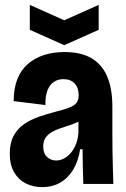

<svg xmlns="http://www.w3.org/2000/svg" viewBox="-20 -753 515 786"><path d="M152 13Q116 13 86 -2Q56 -17 38 -47.5Q20 -78 20 -124Q20 -168 36 -197.5Q52 -227 79.5 -245.5Q107 -264 140.5 -275.5Q174 -287 209 -296Q245 -305 265 -313Q285 -321 293.5 -332.5Q302 -344 302 -363Q302 -394 285.5 -411.5Q269 -429 239 -429Q218 -429 201 -418Q184 -407 174.5 -383.5Q165 -360 166 -323L36 -339Q36 -391 51 -429Q66 -467 94.5 -491.5Q123 -516 161 -528Q199 -540 244 -540Q311 -540 354 -515Q397 -490 418.5 -440.5Q440 -391 440 -316V-203Q440 -170 440.5 -135.5Q441 -101 442 -67Q443 -33 444 0H321Q320 -35 319 -70Q318 -105 318 -142H308Q301 -95 280.5 -60Q260 -25 227.5 -6Q195 13 152 13ZM210 -96Q226 -96 241.5 -104Q257 -112 269.5 -126.5Q282 -141 290.5 -162Q299 -183 301 -209V-270L327 -276Q317 -263 300 -254.5Q283 -246 264 -240Q245 -234 226 -227.5Q207 -221 191.5 -212Q176 -203 166.5 -189Q157 -175 157 -153Q157 -125 172.5 -110.5Q188 -96 210 -96ZM102 -733 243 -670 384 -733V-631L243 -568L102 -631Z"/></svg>

Font: Bricolage Grotesque 72pt SemiCondensed
Style: Bold
Weight: 700
Width: 4
Designer: Mathieu Triay
Foundry: Atelier Triay
Version: Version 1.001;gftools[0.9.33.dev8+g029e19f]